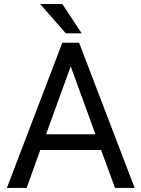

<svg xmlns="http://www.w3.org/2000/svg" viewBox="-20 -920 692 940"><path d="M475.1 -185.5H177.2L110.4 0H13.7L285.2 -710.9H367.2L639.2 0H543ZM205.6 -262.7H447.3L326.2 -595.2ZM379.9 -756.8H302.2L176.3 -900.4H285.2Z"/></svg>

Font: RobotoDraft
Style: Regular
Weight: 400
Version: Version 2.001101; 2014